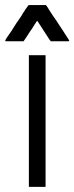

<svg xmlns="http://www.w3.org/2000/svg" viewBox="-32 -724 291 752"><path d="M113.3 -642.6Q108.4 -634.8 103.5 -627.9Q98.6 -620.1 93.8 -612.3Q89.8 -606.4 85 -599.6Q81.1 -592.8 76.2 -585.9Q72.3 -580.1 68.4 -574.2Q64.5 -568.4 60.5 -562.5Q59.6 -562.5 58.6 -562.5Q57.6 -562.5 56.6 -562.5Q49.8 -562.5 43.9 -562.5Q37.1 -562.5 31.2 -562.5Q26.4 -562.5 21.5 -562.5Q17.6 -562.5 12.7 -562.5Q6.8 -562.5 1 -562.5Q-3.9 -562.5 -9.8 -562.5Q-10.7 -563.5 -11.7 -565.4Q-9.8 -568.4 -6.8 -574.2Q2.9 -588.9 12.7 -602.5Q22.5 -617.2 31.2 -631.8Q38.1 -641.6 44.9 -651.4Q51.8 -661.1 57.6 -671.9Q63.5 -679.7 68.4 -688.5Q74.2 -696.3 80.1 -704.1Q81.1 -704.1 82 -704.1Q83 -704.1 84 -704.1Q90.8 -704.1 97.7 -704.1Q104.5 -704.1 111.3 -704.1Q115.2 -704.1 120.1 -704.1Q125 -704.1 129.9 -704.1Q133.8 -704.1 138.7 -704.1Q143.6 -704.1 147.5 -704.1Q148.4 -704.1 148.4 -703.1Q149.4 -702.1 150.4 -701.2Q153.3 -696.3 156.2 -692.4Q159.2 -687.5 162.1 -682.6Q168.9 -672.9 174.8 -663.1Q181.6 -653.3 188.5 -643.6Q194.3 -633.8 201.2 -624Q208 -613.3 214.8 -603.5Q220.7 -594.7 226.6 -585Q233.4 -575.2 239.3 -565.4Q239.3 -564.5 237.3 -562.5Q234.4 -562.5 227.5 -562.5Q221.7 -562.5 214.8 -562.5Q208 -562.5 202.1 -562.5Q197.3 -562.5 193.4 -562.5Q188.5 -562.5 183.6 -562.5Q179.7 -562.5 175.8 -562.5Q170.9 -562.5 167 -562.5Q166 -563.5 166 -564.5Q165 -565.4 164.1 -565.4Q158.2 -575.2 151.4 -585Q145.5 -594.7 138.7 -604.5Q133.8 -611.3 129.9 -618.2Q125 -625 121.1 -631.8Q119.1 -633.8 118.2 -636.7Q116.2 -638.7 115.2 -640.6Q114.3 -641.6 114.3 -641.6Q114.3 -641.6 113.3 -642.6ZM81.1 0Q81.1 -17.6 81.1 -36.1Q81.1 -53.7 81.1 -71.3Q81.1 -110.4 81.1 -149.4Q81.1 -188.5 81.1 -227.5Q81.1 -266.6 81.1 -305.7Q81.1 -344.7 81.1 -383.8Q81.1 -414.1 81.1 -445.3Q81.1 -476.6 81.1 -507.8Q83 -507.8 85 -507.8Q86.9 -507.8 88.9 -507.8Q94.7 -507.8 99.6 -507.8Q105.5 -507.8 111.3 -507.8Q115.2 -507.8 119.1 -507.8Q123 -507.8 127 -507.8Q131.8 -507.8 136.7 -507.8Q141.6 -507.8 146.5 -507.8Q146.5 -505.9 146.5 -503.9Q146.5 -502 146.5 -500Q146.5 -443.4 146.5 -386.7Q146.5 -329.1 146.5 -272.5Q146.5 -233.4 146.5 -194.3Q146.5 -155.3 146.5 -116.2Q146.5 -85.9 146.5 -54.7Q146.5 -23.4 146.5 7.8Q144.5 7.8 142.6 7.8Q140.6 7.8 138.7 7.8Q132.8 7.8 127 7.8Q122.1 7.8 116.2 7.8Q112.3 7.8 108.4 7.8Q104.5 7.8 100.6 7.8Q95.7 7.8 90.8 7.8Q85.9 7.8 81.1 7.8Q81.1 5.9 81.1 3.9Q81.1 2 81.1 0Z"/></svg>

Font: LeFont
Style: Light
Weight: 300
Designer: Leryon MEDIA
Version: Version 1.0